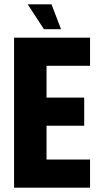

<svg xmlns="http://www.w3.org/2000/svg" viewBox="-20 -867 461 887"><path d="M108 -847H218L262 -732H183ZM45 -693H396V-563H195V-416H369V-286H195V-130H396V0H45Z"/></svg>

Font: Khand
Style: Bold
Weight: 700
Designer: Devanagari: Sanchit Sawaria, Jyotish Sonowal; Latin: Satya Rajpurohit
Foundry: Indian Type Foundry
Version: Version 1.101;PS 1.0;hotconv 1.0.78;makeotf.lib2.5.61930; tt